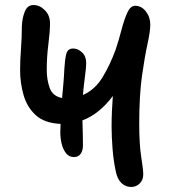

<svg xmlns="http://www.w3.org/2000/svg" viewBox="-20 -732 684 764"><path d="M274 -107Q255 -107 243 -122Q231 -137 225.5 -159.5Q220 -182 220 -205Q220 -221 221 -239Q157 -242 122.5 -273.5Q88 -305 74 -353Q60 -401 60 -453Q60 -491 63.5 -538Q67 -585 67 -627Q68 -659 78.5 -685.5Q89 -712 113 -712Q138 -712 158.5 -691.5Q179 -671 179 -639Q179 -607 172.5 -556Q166 -505 166 -454Q166 -414 178 -381.5Q190 -349 227 -342Q230 -373 232.5 -402.5Q235 -432 236 -457Q238 -494 243.5 -516.5Q249 -539 271 -539Q290 -539 306.5 -523.5Q323 -508 323 -481Q323 -464 318 -427Q313 -390 310 -354Q358 -375 388 -424.5Q418 -474 440 -534Q453 -573 463.5 -613.5Q474 -654 486.5 -681.5Q499 -709 518 -709Q543 -709 560.5 -686.5Q578 -664 578 -634Q578 -607 567 -557.5Q556 -508 545 -430Q534 -352 534 -240Q534 -158 542 -107.5Q550 -57 550 -38Q550 -16 536 -2Q522 12 502 12Q480 12 463.5 -3.5Q447 -19 441 -49Q432 -89 428 -138Q424 -187 424 -229Q424 -261 425.5 -291.5Q427 -322 429 -350Q375 -278 308 -253Q309 -224 309.5 -197.5Q310 -171 310 -152Q310 -133 301 -120Q292 -107 274 -107Z"/></svg>

Font: Shantell Sans Normal
Style: Regular
Weight: 500
Designer: Stephen Nixon, Anya Danilova, Shantell Martin
Foundry: Arrow Type
Version: Version 1.009;[a7da0bfa3]